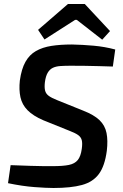

<svg xmlns="http://www.w3.org/2000/svg" viewBox="-20 -925 612 958"><path d="M339 -703Q391 -702 447 -697Q503 -692 555 -678L543 -593Q510 -594 475.5 -595Q441 -596 405.5 -596.5Q370 -597 333 -597Q304 -597 281.5 -595.5Q259 -594 243.5 -586.5Q228 -579 218 -562Q208 -545 204 -515Q201 -489 205 -473Q209 -457 223.5 -446.5Q238 -436 266 -425L395 -373Q449 -352 476.5 -325.5Q504 -299 511.5 -261.5Q519 -224 513 -173Q503 -97 473.5 -57Q444 -17 389 -2Q334 13 247 13Q212 13 152 8.5Q92 4 20 -11L33 -101Q92 -99 132 -97.5Q172 -96 199 -96Q226 -96 244 -96Q294 -96 323.5 -102Q353 -108 368 -126.5Q383 -145 388 -182Q392 -210 388 -225.5Q384 -241 370 -251Q356 -261 330 -271L196 -325Q145 -347 117.5 -375Q90 -403 82 -440Q74 -477 79 -523Q87 -581 107 -616.5Q127 -652 159.5 -670.5Q192 -689 236.5 -696Q281 -703 339 -703ZM403 -905 529 -770 490 -727 363 -826H355L202 -728L170 -776L319 -905Z"/></svg>

Font: Exo 2 SemiBold
Style: Italic
Weight: 600
Italic angle: -8°
Designer: Natanael Gama
Foundry: Natanael Gama
Version: Version 2.010